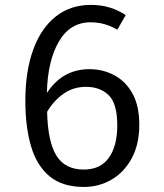

<svg xmlns="http://www.w3.org/2000/svg" viewBox="-20 -737 655 769"><path d="M344.1 -717.4Q384.6 -717.4 419.2 -706.9Q453.8 -696.4 483.6 -676.4L449.7 -617.9Q400.5 -647.7 342.6 -647.7Q261 -647.7 215.9 -570.8Q170.8 -493.8 167.7 -364.6Q201.5 -414.9 243.8 -437.4Q286.2 -460 337.9 -460Q392.3 -460 437.9 -435.6Q483.6 -411.3 510.8 -362.1Q537.9 -312.8 537.9 -237.4Q537.9 -159.5 507.9 -103.6Q477.9 -47.7 427.4 -17.9Q376.9 11.8 315.9 11.8Q230.3 11.8 178.7 -30.8Q127.2 -73.3 104.4 -151Q81.5 -228.7 81.5 -333.8Q81.5 -450.8 112.6 -536.9Q143.6 -623.1 202.6 -670.3Q261.5 -717.4 344.1 -717.4ZM324.6 -389.2Q273.8 -389.2 234.4 -361.5Q194.9 -333.8 168.7 -289.2Q171.3 -169.7 205.9 -113.8Q240.5 -57.9 315.4 -57.9Q382.6 -57.9 416.2 -105.4Q449.7 -152.8 449.7 -235.4Q449.7 -322.1 415.4 -355.6Q381 -389.2 324.6 -389.2Z"/></svg>

Font: FiraCode Nerd Font Mono
Style: Regular
Weight: 400
Monospace: yes
Designer: Carrois Corporate, Edenspiekermann AG, Nikita Prokopov
Foundry: Carrois Corporate, Edenspiekermann AG, Nikita Prokopov
Version: Version 6.002;Nerd Fonts 3.4.0